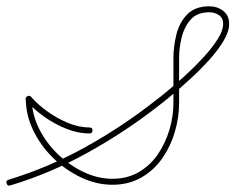

<svg xmlns="http://www.w3.org/2000/svg" viewBox="-30 -580 748 610"><path d="M3 9Q-6 12 -9 3Q-12 -6 -3 -9Q123 -47 241 -112.5Q359 -178 462 -259Q477 -270 503.5 -292Q530 -314 560 -341.5Q590 -369 617 -398.5Q644 -428 661.5 -455.5Q679 -483 679 -504Q679 -523 665.5 -532Q652 -541 635 -541Q596 -541 575.5 -517.5Q555 -494 547 -460.5Q539 -427 539 -396Q539 -360 539 -324.5Q539 -289 539 -253Q539 -207 525.5 -161Q512 -115 485.5 -77Q459 -39 419 -16Q379 7 327 7Q277 7 228 -16Q179 -39 139 -78Q99 -117 75.5 -166Q52 -215 52 -266Q52 -275 62 -275Q71 -275 71 -266Q71 -219 93 -173.5Q115 -128 152.5 -91.5Q190 -55 235.5 -33.5Q281 -12 327 -12Q375 -12 411.5 -33.5Q448 -55 472 -90.5Q496 -126 508.5 -168.5Q521 -211 521 -253Q521 -289 521 -324.5Q521 -360 521 -396Q521 -432 530.5 -470.5Q540 -509 565 -534.5Q590 -560 635 -560Q660 -560 679 -545.5Q698 -531 698 -504Q698 -480 680.5 -450.5Q663 -421 635.5 -390.5Q608 -360 577 -331.5Q546 -303 518.5 -280Q491 -257 474 -244Q369 -162 249.5 -95.5Q130 -29 3 9Q3 9 3 9Q3 9 3 9ZM55 -273Q62 -279 69 -272Q90 -248 120.5 -226Q151 -204 186 -189.5Q221 -175 254 -175Q264 -175 264 -166Q264 -156 254 -156Q218 -156 180.5 -171Q143 -186 110 -209.5Q77 -233 54 -260Q48 -267 55 -273Z"/></svg>

Font: FRB American Cursive Guidelines Arrows Extralight
Style: Italic
Weight: 200
Italic angle: -25°
Version: Version 2.0;Modular Font Editor K font №1